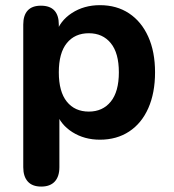

<svg xmlns="http://www.w3.org/2000/svg" viewBox="-20 -520 659 729"><path d="M68.3 114.8V-426.8Q68.3 -461.9 85.2 -480.2Q102 -498.4 135.3 -498.4Q169.4 -498.4 186.4 -480.2Q203.3 -461.9 203.3 -426.8V-355.4L192.3 -391.5Q206.9 -440.5 252.9 -470.5Q298.9 -500.4 359.3 -500.4Q423.1 -500.4 470 -469.3Q516.9 -438.2 542.8 -380.9Q568.7 -323.6 568.7 -245.4Q568.7 -167.2 543.2 -109.5Q517.7 -51.8 470.4 -20.7Q423.1 10.4 359.3 10.4Q300.1 10.4 254.7 -18.4Q209.3 -47.1 193.5 -94.5H205.5V114.8Q205.5 150.1 188 169.2Q170.4 188.4 136.5 188.4Q102.6 188.4 85.5 169.2Q68.3 150.1 68.3 114.8ZM431.3 -245.4Q431.3 -318.9 400.5 -356.3Q369.8 -393.8 317.3 -393.8Q264 -393.8 233.7 -356.3Q203.3 -318.9 203.3 -245.4Q203.3 -171.9 233.7 -134.1Q264 -96.3 317.3 -96.3Q369.8 -96.3 400.5 -134.1Q431.3 -171.9 431.3 -245.4Z"/></svg>

Font: SN Pro Thin
Style: Regular
Weight: 200
Designer: Tobias Whetton
Foundry: Supernotes
Version: Version 1.003;Glyphs 3.3 (3324)